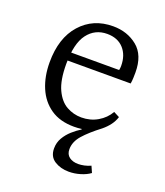

<svg xmlns="http://www.w3.org/2000/svg" viewBox="-117 -503 662 771"><g transform="rotate(20 214.0 -118.0)"><path d="M257 10V3L334 -23Q288 12 263 40.5Q238 69 238 101Q238 123 253 134Q268 145 291 145Q303 145 317 142Q331 139 344 133L356 160Q340 172 315.5 179.5Q291 187 266 187Q231 187 205 170.5Q179 154 179 119Q179 94 191 73.5Q203 53 221 37Q239 21 257 10ZM235 -423Q296 -423 339 -388Q382 -353 382 -279Q382 -270 381.5 -256Q381 -242 379 -231H90V-266H317Q318 -271 318.5 -275Q319 -279 319 -284Q319 -330 293.5 -358Q268 -386 223 -386Q171 -386 140 -345Q109 -304 109 -216Q109 -147 127.5 -107.5Q146 -68 175.5 -51.5Q205 -35 239 -35Q277 -35 308 -53Q339 -71 356 -101L381 -88Q375 -69 363 -53Q351 -37 334 -23Q314 -7 286 1.5Q258 10 224 10Q164 10 124 -17.5Q84 -45 64 -92.5Q44 -140 44 -200Q44 -304 97 -363.5Q150 -423 235 -423Z"/></g></svg>

Font: Yrsa Light
Style: Regular
Weight: 300
Designer: Anna Giedrys (Yrsa+Rasa design), David Brezina (Yrsa art-direction, Rasa art-direction, design)
Foundry: Rosetta Type Foundry
Version: Version 2.004